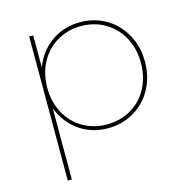

<svg xmlns="http://www.w3.org/2000/svg" viewBox="-105 -621 893 915"><g transform="rotate(-15 341.0 -163.0)"><path d="M121 -258Q121 -333 153.5 -393Q186 -453 242.5 -486.5Q299 -520 369 -520Q439 -520 496.5 -486.5Q554 -453 587 -393Q620 -333 620 -258Q620 -183 587 -123.5Q554 -64 496.5 -30.5Q439 3 369 3Q299 3 242.5 -30.5Q186 -64 153.5 -123.5Q121 -183 121 -258ZM118 -517H138V-327L128 -257L138 -187V194H118ZM600 -258Q600 -328 570 -383.5Q540 -439 487 -470Q434 -501 369 -501Q304 -501 251 -470Q198 -439 168 -383.5Q138 -328 138 -258Q138 -188 168 -132.5Q198 -77 251 -46.5Q304 -16 369 -16Q434 -16 487 -46.5Q540 -77 570 -132.5Q600 -188 600 -258Z"/></g></svg>

Font: iiserrat Thin
Style: Regular
Weight: 100
Designer: Akira Ohta
Foundry: Akira Ohta
Version: Version 1.200;Glyphs 3.3.1 (3343)